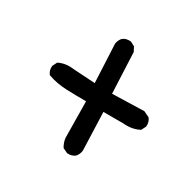

<svg xmlns="http://www.w3.org/2000/svg" viewBox="-116 -711 732 727"><g transform="rotate(30 250.0 -347.0)"><path d="M261 -104 240 -114Q229 -132 227 -151L225 -310Q182 -310 139 -311.5Q96 -313 57 -327Q45 -341 47 -362L57 -382Q86 -397 123 -392L219 -386L211 -554Q213 -569 223 -581Q236 -593 259 -591L278 -581L288 -562L296 -384L435 -388L460 -376Q472 -362 470 -341L460 -321Q429 -304 388 -308H302L308 -142Q306 -126 296 -114Q282 -102 261 -104Z"/></g></svg>

Font: Kosefont JP
Style: Regular
Weight: 400
Designer: Nozomi Seto 瀬戸のぞみ
Version: Version 3.00;June 19, 2020